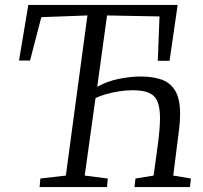

<svg xmlns="http://www.w3.org/2000/svg" viewBox="-20 -763 828 783"><path d="M141.5 0 144.5 -35 248.5 -47 336.5 -700 148.5 -693 102.5 -516H57.5L95.5 -743H704.5L671.5 -515H623.5L630.5 -696L416.5 -700L376.5 -409Q416.5 -431.5 463.8 -441.2Q511 -451 554.5 -451Q602 -451 638 -438.8Q674 -426.5 694.2 -393.5Q714.5 -360.5 714.5 -297Q714.5 -283.5 713.5 -268.5Q712.5 -253.5 710.5 -237L686.5 -47L758.5 -35L754.5 0H528.5L532.5 -35L606.5 -47L624.5 -180Q628.5 -211 630.5 -236.2Q632.5 -261.5 632.5 -282.5Q632.5 -324.5 622 -349.2Q611.5 -374 587.2 -384.5Q563 -395 520.5 -395Q495.5 -395 467.2 -390.8Q439 -386.5 413.2 -379.2Q387.5 -372 369.5 -363L325.5 -47L419.5 -35L416.5 0Z"/></svg>

Font: Merriweather Light
Style: Italic
Weight: 300
Italic angle: -7.8°
Designer: Eben Sorkin
Foundry: Eben Sorkin
Version: Version 2.101